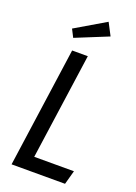

<svg xmlns="http://www.w3.org/2000/svg" viewBox="-168 -969 736 1036"><g transform="rotate(20 200.0 -451.0)"><path d="M226 -689 140 -80H368L346 0H39L136 -689ZM268 -902 305 -831 118 -755 95 -800Z"/></g></svg>

Font: Fira Sans Extra Condensed
Style: Italic
Weight: 400
Width: 3
Italic angle: -8°
Designer: Carrois Corporate & Edenspiekermann AG
Foundry: Carrois Corporate GbR & Edenspiekermann AG
Version: Version 4.203